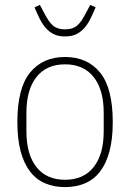

<svg xmlns="http://www.w3.org/2000/svg" viewBox="-20 -753 532 785"><path d="M246 12Q201 12 164.5 -3.5Q128 -19 103 -51.5Q78 -84 64.5 -134Q51 -184 51 -254Q51 -393 103 -456.5Q155 -520 246 -520Q337 -520 389 -456.5Q441 -393 441 -254Q441 -184 427.5 -134Q414 -84 389 -51.5Q364 -19 327.5 -3.5Q291 12 246 12ZM246 -18Q322 -18 363 -70Q404 -122 404 -216V-292Q404 -386 363 -438Q322 -490 246 -490Q170 -490 129 -438Q88 -386 88 -292V-216Q88 -122 129 -70Q170 -18 246 -18ZM246 -604Q219 -604 200.5 -613Q182 -622 168 -637.5Q154 -653 143 -675Q132 -697 121 -723L143 -733L158 -705Q179 -663 197 -648Q215 -633 246 -633Q277 -633 295 -648Q313 -663 334 -705L349 -733L371 -723Q360 -697 349 -675Q338 -653 324 -637.5Q310 -622 291.5 -613Q273 -604 246 -604Z"/></svg>

Font: IBM Plex Sans Cond ExtLt
Style: Regular
Weight: 200
Width: 3
Designer: Mike Abbink, Paul van der Laan, Pieter van Rosmalen
Foundry: Bold Monday
Version: Version 1.3